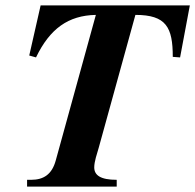

<svg xmlns="http://www.w3.org/2000/svg" viewBox="-20 -689 721 709"><path d="M681 -669H130L88 -484L113 -477C164 -583 232 -632 334 -634L186 -97C172 -45 141 -25 95 -25H80V0H411V-25C351 -25 328 -42 328 -71C328 -92 338 -121 345 -145L480 -634C594 -634 618 -588 618 -479L645 -477Z"/></svg>

Font: STIXGeneral
Style: Bold Italic
Weight: 700
Italic angle: -16.33°
Designer: MicroPress Inc., with final additions and corrections provided by Coen Hoffman, Elsevier (retired)
Version: Version 1.1.0